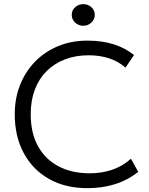

<svg xmlns="http://www.w3.org/2000/svg" viewBox="-20 -916 736 950"><path d="M412 15Q303.5 15 222.8 -30.5Q142 -76 97.5 -158.5Q53 -241 53 -350.5Q53 -430 79.5 -496.2Q106 -562.5 154.2 -611.8Q202.5 -661 268.2 -688Q334 -715 412.5 -715Q487 -715 544.5 -696.2Q602 -677.5 643 -643.5L601 -581.5Q565.5 -612.5 519.5 -627.5Q473.5 -642.5 418.5 -642.5Q353.5 -642.5 300.8 -622Q248 -601.5 210.2 -563.8Q172.5 -526 152.2 -472.2Q132 -418.5 132 -351Q132 -258 168 -192.8Q204 -127.5 269.8 -93Q335.5 -58.5 424.5 -58.5Q481.5 -58.5 532.8 -75.2Q584 -92 628 -130.5L664 -65.5Q612 -24.5 549.2 -4.8Q486.5 15 412 15ZM392 -788.5Q368.5 -788.5 351.8 -804.2Q335 -820 335 -842.5Q335 -865.5 352 -880.5Q369 -895.5 392 -895.5Q415 -895.5 432 -880.5Q449 -865.5 449 -842.5Q449 -820 432 -804.2Q415 -788.5 392 -788.5Z"/></svg>

Font: Geologica Roman ExtraLight
Style: Regular
Weight: 250
Designer: Sindre Bremnes, Frode Helland
Foundry: Monokrom Skriftforlag AS
Version: Version 1.010;gftools[0.9.28]